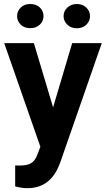

<svg xmlns="http://www.w3.org/2000/svg" viewBox="-20 -749 542 982"><path d="M202.6 -666.5C202.6 -683.6 196.3 -698.2 184.1 -710.4C171.4 -722.7 154.8 -728.5 134.8 -728.5C114.7 -728.5 98.1 -722.7 85.9 -710.4C73.7 -698.2 67.4 -683.6 67.4 -666.5C67.4 -649.4 73.7 -635.3 85.9 -623C98.1 -610.8 114.7 -605 134.8 -605C154.8 -605 170.9 -610.8 183.6 -623C196.3 -634.8 202.6 -649.4 202.6 -666.5ZM305.2 -666.5C305.2 -649.4 311.5 -635.3 324.2 -623C336.4 -610.8 353 -604.5 373 -604.5C393.1 -604.5 409.7 -610.8 421.9 -623C434.1 -635.3 440.4 -649.4 440.4 -666.5C440.4 -683.6 434.1 -698.2 421.4 -710.4C408.2 -722.7 392.1 -728.5 373 -728.5C354 -728.5 338.4 -722.7 325.2 -710.9C312 -698.7 305.2 -684.1 305.2 -666.5ZM153.3 -528.3H1.5L186.5 1.5L169.9 44.9C162.6 64 152.3 77.1 139.2 85.4C126 93.8 106 97.7 79.1 97.7L57.6 97.2V204.1C78.6 210.4 99.6 213.4 120.1 213.4C192.9 213.4 244.6 178.7 276.4 109.9L288.1 82L500.5 -528.3H349.1L251.5 -199.7Z"/></svg>

Font: Roboto
Style: Bold
Weight: 700
Designer: Google
Version: Version 2.137; 2017